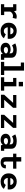

<svg xmlns="http://www.w3.org/2000/svg" viewBox="2692 -3482 801 6224"><g transform="rotate(90 3092.0 -369.5)"><path d="M115 0V-105.5H212.5V-394.5H115V-500H324L344 -424.5Q374.5 -464.5 420 -488.2Q465.5 -512 512.5 -512Q549 -512 566.5 -505.8Q584 -499.5 588.5 -496L559 -377.5Q555 -381 539 -386Q523 -391 495.5 -391Q465 -391 436.2 -378Q407.5 -365 386 -343.5Q364.5 -322 355.5 -297.5V-105.5H468.5V0Z M976.5 11Q910 11 850.5 -18.2Q791 -47.5 753.8 -105.8Q716.5 -164 716.5 -251Q716.5 -337.5 753.2 -395.5Q790 -453.5 849.8 -482.8Q909.5 -512 978 -512Q1048 -512 1107.2 -485Q1166.5 -458 1202.5 -403.8Q1238.5 -349.5 1238.5 -266.5Q1238.5 -255 1237.5 -242.2Q1236.5 -229.5 1234.5 -219.5H863.5Q871 -159 904.5 -126.5Q938 -94 985 -94Q1032 -94 1057 -116.2Q1082 -138.5 1090 -158L1218.5 -95.5Q1190.5 -49 1130.2 -19Q1070 11 976.5 11ZM981 -407.5Q943 -407.5 910.8 -383Q878.5 -358.5 866.5 -304.5H1090.5V-309.5Q1090.5 -351 1059.5 -379.2Q1028.5 -407.5 981 -407.5Z M1560.5 11Q1505 11 1461 -8Q1417 -27 1391.2 -64Q1365.5 -101 1365.5 -155Q1365.5 -198 1384.5 -228.2Q1403.5 -258.5 1434.8 -277.5Q1466 -296.5 1503.2 -305.2Q1540.5 -314 1577 -314Q1626.5 -314 1661.2 -300.8Q1696 -287.5 1708.5 -274.5V-325Q1708.5 -365 1676.2 -383.5Q1644 -402 1599.5 -402Q1549.5 -402 1509.2 -387.8Q1469 -373.5 1446.5 -359.5L1386.5 -464Q1414 -481 1475 -496.5Q1536 -512 1607 -512Q1649 -512 1692 -504Q1735 -496 1770.8 -477Q1806.5 -458 1828.5 -425Q1850.5 -392 1850.5 -342V-105.5H1918V0H1739L1723 -62Q1711 -38 1669.8 -13.5Q1628.5 11 1560.5 11ZM1601 -94Q1643 -94 1671.2 -111.8Q1699.5 -129.5 1708.5 -145V-186Q1698.5 -201 1668.2 -214.8Q1638 -228.5 1604 -228.5Q1580 -228.5 1557.2 -222.2Q1534.5 -216 1520 -201.5Q1505.5 -187 1505.5 -162Q1505.5 -124.5 1532.5 -109.2Q1559.5 -94 1601 -94Z M1984.5 0V-105.5H2125V-644.5H2006.5V-750H2268.5V-105.5H2411.5V0Z M2633 -714.5H2779V-577H2633ZM2485 0V-105.5H2635.5V-394.5H2506.5V-500H2778.5V-105.5H2918V0Z M3051 0V-105.5L3313.5 -394.5H3059V-500H3474.5V-394.5L3214.5 -105.5H3479V0Z M3701 0V-105.5L3963.5 -394.5H3709V-500H4124.5V-394.5L3864.5 -105.5H4129V0Z M4510.5 11Q4455 11 4411 -8Q4367 -27 4341.2 -64Q4315.5 -101 4315.5 -155Q4315.5 -198 4334.5 -228.2Q4353.5 -258.5 4384.8 -277.5Q4416 -296.5 4453.2 -305.2Q4490.5 -314 4527 -314Q4576.5 -314 4611.2 -300.8Q4646 -287.5 4658.5 -274.5V-325Q4658.5 -365 4626.2 -383.5Q4594 -402 4549.5 -402Q4499.5 -402 4459.2 -387.8Q4419 -373.5 4396.5 -359.5L4336.5 -464Q4364 -481 4425 -496.5Q4486 -512 4557 -512Q4599 -512 4642 -504Q4685 -496 4720.8 -477Q4756.5 -458 4778.5 -425Q4800.5 -392 4800.5 -342V-105.5H4868V0H4689L4673 -62Q4661 -38 4619.8 -13.5Q4578.5 11 4510.5 11ZM4551 -94Q4593 -94 4621.2 -111.8Q4649.5 -129.5 4658.5 -145V-186Q4648.5 -201 4618.2 -214.8Q4588 -228.5 4554 -228.5Q4530 -228.5 4507.2 -222.2Q4484.5 -216 4470 -201.5Q4455.5 -187 4455.5 -162Q4455.5 -124.5 4482.5 -109.2Q4509.5 -94 4551 -94Z M5073.5 -152V-394.5H4960.5V-500H5073.5V-658.5H5216V-500H5446.5V-394.5H5216V-155.5Q5216 -114.5 5230.8 -99.8Q5245.5 -85 5268.5 -85Q5291.5 -85 5308.8 -99Q5326 -113 5326 -159.5H5438.5Q5438.5 -95 5411.8 -58Q5385 -21 5342.2 -5.5Q5299.5 10 5250.5 10Q5201.5 10 5161.2 -4.8Q5121 -19.5 5097.2 -54.8Q5073.5 -90 5073.5 -152Z M5860 11Q5793.5 11 5734 -18.2Q5674.5 -47.5 5637.2 -105.8Q5600 -164 5600 -251Q5600 -337.5 5636.8 -395.5Q5673.5 -453.5 5733.2 -482.8Q5793 -512 5861.5 -512Q5931.5 -512 5990.8 -485Q6050 -458 6086 -403.8Q6122 -349.5 6122 -266.5Q6122 -255 6121 -242.2Q6120 -229.5 6118 -219.5H5747Q5754.5 -159 5788 -126.5Q5821.5 -94 5868.5 -94Q5915.5 -94 5940.5 -116.2Q5965.5 -138.5 5973.5 -158L6102 -95.5Q6074 -49 6013.8 -19Q5953.5 11 5860 11ZM5864.5 -407.5Q5826.5 -407.5 5794.2 -383Q5762 -358.5 5750 -304.5H5974V-309.5Q5974 -351 5943 -379.2Q5912 -407.5 5864.5 -407.5Z"/></g></svg>

Font: Trispace SemiBold
Style: Regular
Weight: 600
Designer: Tyler Finck
Foundry: Etcetera Type Company
Version: Version 1.210; ttfautohint (v1.8.3)